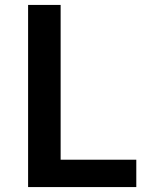

<svg xmlns="http://www.w3.org/2000/svg" viewBox="-20 -759 608 779"><path d="M94 -739H226V-111H533V0H94Z"/></svg>

Font: Merged Yaku Han JP SemiBold
Style: Regular
Weight: 600
Designer: Ryoko NISHIZUKA 西塚涼子 (kana, bopomofo & ideographs); Paul D. Hunt (Latin, Greek & Cyrillic); Sandoll Communications 산돌커뮤니
Foundry: Adobe
Version: Version 2.004